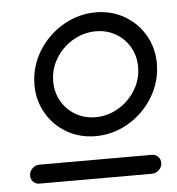

<svg xmlns="http://www.w3.org/2000/svg" viewBox="-43 -560 552 599"><g transform="rotate(-5 232.5 -260.5)"><path d="M394.8 -326.3Q395.2 -330.4 395.2 -337.8Q395.2 -371.5 379.3 -399.4Q363.3 -427.4 335.4 -443.5Q307.4 -459.6 273.3 -459.6Q237 -459.6 204.6 -441.7Q172.2 -423.7 151.5 -393.1Q130.7 -362.6 127.8 -326.3Q127.4 -322.2 127.4 -314.8Q127.4 -280.7 143.5 -252.8Q159.6 -224.8 187.6 -208.7Q215.6 -192.6 250 -192.6Q285.9 -192.6 318.1 -210.6Q350.4 -228.5 371.1 -259.3Q391.9 -290 394.8 -326.3ZM68.1 -309.3Q68.1 -315.2 68.9 -326.3Q73.3 -378.5 103.1 -422.6Q133 -466.7 179.4 -492.6Q225.9 -518.5 278.1 -518.5Q327.4 -518.5 367.8 -495.2Q408.1 -471.9 431.3 -431.7Q454.4 -391.5 454.4 -343Q454.4 -337.4 453.7 -326.3Q449.3 -274.1 419.6 -229.8Q390 -185.6 343.5 -159.6Q297 -133.7 244.8 -133.7Q195.2 -133.7 154.8 -157Q114.4 -180.4 91.3 -220.6Q68.1 -260.7 68.1 -309.3ZM441.1 -33.3Q441.1 -20.4 431.3 -10.9Q421.5 -1.5 408.9 -1.5H56.7Q45.2 -1.5 37.6 -9.3Q30 -17 30 -28.5Q30 -41.5 39.4 -50.9Q48.9 -60.4 61.9 -60.4H414.1Q425.6 -60.4 433.3 -52.4Q441.1 -44.4 441.1 -33.3Z"/></g></svg>

Font: 26F Galaxy Sans Medium
Style: Italic
Weight: 500
Italic angle: -5°
Designer: C₂₉H₂₅N₃O₅
Version: Version 1.200